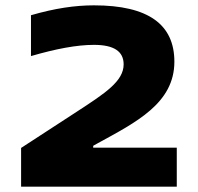

<svg xmlns="http://www.w3.org/2000/svg" viewBox="-20 -699 740 719"><path d="M642 -146H329V-153L345 -162C489 -241 633 -312 633 -468C633 -607 536 -679 332 -679C261 -679 186 -668 96 -642V-489C189 -516 267 -531 332 -531C406 -531 443 -507 443 -458C443 -395 374 -350 268 -281L59 -145V0H642Z"/></svg>

Font: LT Wave Black
Style: Regular
Weight: 900
Designer: Daniel Lyons
Version: Version 2.5 (Glyphs App)